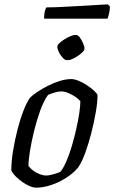

<svg xmlns="http://www.w3.org/2000/svg" viewBox="-20 -864 526 884"><path d="M146 0Q133 0 116.5 -7Q100 -14 83 -26Q66 -38 52.5 -51.5Q39 -65 32 -79Q32 -120 40 -169Q48 -218 60.5 -267Q73 -316 88.5 -355.5Q104 -395 119 -415Q130 -426 151.5 -440.5Q173 -455 199.5 -468.5Q226 -482 254.5 -491Q283 -500 308 -500Q322 -500 341 -492.5Q360 -485 379 -472.5Q398 -460 412 -447.5Q426 -435 429 -426Q429 -393 421 -347Q413 -301 400.5 -252Q388 -203 372.5 -160.5Q357 -118 340 -93Q316 -65 283.5 -44.5Q251 -24 215 -12Q179 0 146 0ZM193 -56Q201 -56 213 -58.5Q225 -61 237.5 -65Q250 -69 258 -73Q272 -90 285.5 -121Q299 -152 310.5 -191Q322 -230 331 -269.5Q340 -309 345 -343Q350 -377 350 -398Q341 -409 326 -419Q311 -429 294 -436Q277 -443 262 -443Q249 -443 233.5 -438.5Q218 -434 201 -427Q181 -399 165 -354.5Q149 -310 137 -261Q125 -212 118 -169Q111 -126 111 -100Q120 -88 133.5 -78Q147 -68 163 -62Q179 -56 193 -56ZM286 -587Q279 -587 268.5 -598.5Q258 -610 251 -624Q244 -638 244 -648Q244 -657 254 -666Q264 -675 277.5 -683.5Q291 -692 304.5 -697.5Q318 -703 324 -703Q332 -703 341 -691.5Q350 -680 356.5 -665Q363 -650 363 -640Q363 -633 353.5 -624Q344 -615 331.5 -606.5Q319 -598 306.5 -592.5Q294 -587 286 -587ZM293 -587Q286 -587 275.5 -598Q265 -609 258 -624Q251 -639 251 -648Q251 -656 260 -665.5Q269 -675 283 -683.5Q297 -692 310.5 -697.5Q324 -703 330 -703Q339 -703 347.5 -691.5Q356 -680 362.5 -665Q369 -650 369 -640Q369 -633 360 -624Q351 -615 338.5 -606.5Q326 -598 313.5 -592.5Q301 -587 293 -587ZM183 -778Q183 -799 186.5 -812.5Q190 -826 194 -830Q224 -830 264.5 -832Q305 -834 347 -836.5Q389 -839 423.5 -841Q458 -843 476 -844L486 -835Q486 -818 482 -801.5Q478 -785 475 -778Z"/></svg>

Font: Texturina Medium 12pt Light
Style: Italic
Weight: 300
Italic angle: -11°
Version: Version 1.002